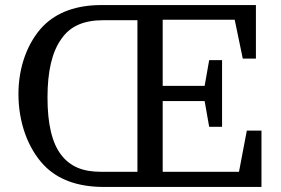

<svg xmlns="http://www.w3.org/2000/svg" viewBox="-20 -740 1112 760"><path d="M859 -502H808L790 -400H624V-662H909L941 -508H993V-720H382C283 -720 205 -692 150 -636C89 -572 53 -475 53 -368C53 -256 90 -154 153 -87C208 -29 288 0 391 0H1015V-223H957L926 -60H624V-340H790L808 -238H859ZM379 -60C307 -60 258 -81 223 -126C186 -173 168 -249 168 -354C168 -458 186 -535 223 -586C258 -637 312 -660 389 -660H524V-60Z"/></svg>

Font: Domine
Style: Regular
Weight: 400
Designer: Pablo Impallari, Rodrigo Fuenzalida, Brenda Gallo
Foundry: Pablo Impallari, Rodrigo Fuenzalida, Brenda Gallo
Version: Version 2.000